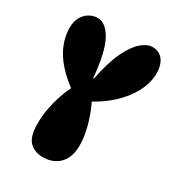

<svg xmlns="http://www.w3.org/2000/svg" viewBox="-180 -841 865 954"><g transform="rotate(30 252.0 -364.5)"><path d="M213 9Q166 9 137 -20Q108 -49 108 -124Q108 -174 119 -224.5Q130 -275 147.5 -319.5Q165 -364 184 -392L190 -340Q126 -384 85.5 -429.5Q45 -475 26.5 -522Q8 -569 8 -615Q8 -650 21.5 -675Q35 -700 57.5 -713.5Q80 -727 106 -727Q152 -727 187 -664Q222 -601 235 -456H239Q259 -558 288.5 -620Q318 -682 351 -710Q384 -738 413 -738Q454 -738 475 -709Q496 -680 496 -635Q496 -581 467.5 -526Q439 -471 387 -423Q335 -375 262 -339L271 -382Q291 -347 308 -303Q325 -259 334.5 -215Q344 -171 344 -133Q344 -64 308 -27.5Q272 9 213 9Z"/></g></svg>

Font: DynaPuff Condensed SemiBold
Style: Regular
Weight: 600
Width: 3
Designer: Toshi Omagari, Jennifer Daniel
Foundry: Google Fonts
Version: Version 2.000